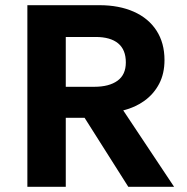

<svg xmlns="http://www.w3.org/2000/svg" viewBox="-20 -720 720 740"><path d="M85.5 0V-700H363Q439 -700 495.8 -674.8Q552.5 -649.5 583.2 -602Q614 -554.5 614 -488.5Q614 -436.5 593.5 -397.2Q573 -358 537.2 -332Q501.5 -306 455 -294.5L651 0H474.5L306 -266H233.5V0ZM233.5 -385.5H343.5Q400.5 -385.5 432.8 -408.8Q465 -432 465 -479.5Q465 -528.5 435.2 -553Q405.5 -577.5 348.5 -577.5H233.5Z"/></svg>

Font: Geologica Cursive SemiBold
Style: Regular
Weight: 600
Designer: Sindre Bremnes, Frode Helland
Foundry: Monokrom Skriftforlag AS
Version: Version 1.010;gftools[0.9.28]